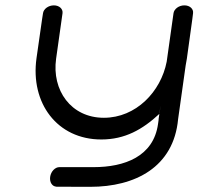

<svg xmlns="http://www.w3.org/2000/svg" viewBox="-20 -645 754 730"><path d="M681.2 -624.6H680.9C660 -624.6 641.9 -610.7 639.7 -594.7L613.8 -410.7C591.7 -296.2 496.9 -197.2 375 -197.2C249.3 -197.2 176.6 -302.5 193.3 -421.6C210 -540.8 217.7 -594.7 217.7 -594.7C219.9 -610.7 205.7 -624.6 184.8 -624.6C163.9 -624.6 145.8 -610.9 143.6 -595C143.6 -595 142.8 -594.5 118.8 -423.9C94.8 -253.2 197.4 -114.7 365.2 -114.7C454.7 -114.7 521.7 -152.3 585.9 -212.1L583.1 -192.5C583 -191.3 583 -190.1 583 -188.9C582.3 -184.1 581.6 -179 580.8 -173.4C563.5 -49.8 453.5 -9.5 335.6 -9.5C217.7 -9.5 205.5 -9.5 205.5 -9.5C189.7 -9.5 173.7 6.6 170.7 27.5C167.8 48.4 179.1 64.6 194.8 64.6C194.8 64.6 154.4 65.3 323.6 65.3C492.8 65.3 640.3 -8.7 657.2 -192.3C657.3 -192.4 661.5 -222.2 686 -396.8C687.7 -405 689.2 -413.3 690.4 -421.6C714.7 -594.2 714 -594.7 714 -594.7C716.3 -610.7 702.1 -624.6 681.2 -624.6ZM586.8 -216.2C586.5 -215 586.2 -213.9 586 -212.7C586.9 -219 594.5 -271.6 586.8 -216.2Z"/></svg>

Font: Hi.
Style: Tall Oblique
Weight: 400
Designer: Mew Too, Robert Jablonski
Foundry: Cannot Into Space Fonts
Version: Version 1.996